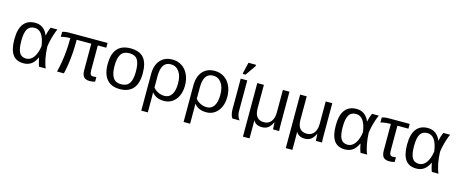

<svg xmlns="http://www.w3.org/2000/svg" viewBox="-49 -1519 5957 2494"><g transform="rotate(15 2929.5 -272.5)"><path d="M411.6 -115.7Q380.9 -49.3 338.1 -19.8Q295.4 9.8 236.3 9.8Q136.2 9.8 89.1 -57.6Q42 -125 42 -261.7Q42 -400.4 95 -469.2Q147.9 -538.1 250 -538.1Q311.5 -538.1 355.2 -505.4Q398.9 -472.7 420.9 -413.6H421.9Q432.6 -470.2 457.5 -528.3H549.3Q533.2 -494.1 518.3 -447.8Q503.4 -401.4 493.2 -356.2Q482.9 -311 480 -278.8Q482.4 -200.7 496.8 -125.5Q511.2 -50.3 534.2 0H444.8Q433.1 -29.8 424.6 -64.7Q416 -99.6 413.6 -115.7ZM134.3 -264.6Q134.3 -156.2 162.1 -107.2Q189.9 -58.1 254.4 -58.1Q313 -58.1 353.3 -114.5Q393.6 -170.9 406.2 -266.6Q377.4 -473.1 259.8 -473.1Q193.4 -473.1 163.8 -424.1Q134.3 -375 134.3 -264.6Z M1127.9 9.8Q1071.8 9.8 1046.9 -17.8Q1022 -45.4 1022 -110.8V-464.4H825.7V-429.2Q825.7 -355 819.8 -278.3Q814 -201.7 803.5 -130.4Q793 -59.1 777.8 0H686Q703.1 -67.4 715.1 -140.6Q727.1 -213.9 733.4 -286.9Q739.7 -359.9 739.7 -425.3V-464.4Q718.3 -464.4 692.9 -461.9Q667.5 -459.5 646.5 -455.3Q625.5 -451.2 616.7 -446.3V-514.2Q628.4 -520 654.5 -524.2Q680.7 -528.3 706.1 -528.3H1224.1V-464.4H1109.9V-129.9Q1109.9 -92.8 1120.1 -75.7Q1130.4 -58.6 1155.8 -59.1Q1166.5 -59.6 1176.8 -60.8Q1187 -62 1197.8 -63V0Q1159.7 9.8 1127.9 9.8Z M1768.1 -264.6Q1768.1 -126 1707 -58.1Q1646 9.8 1529.8 9.8Q1414.1 9.8 1355 -60.8Q1295.9 -131.3 1295.9 -264.6Q1295.9 -538.1 1532.7 -538.1Q1653.8 -538.1 1710.9 -471.4Q1768.1 -404.8 1768.1 -264.6ZM1675.8 -264.6Q1675.8 -374 1643.3 -423.6Q1610.8 -473.1 1534.2 -473.1Q1457 -473.1 1422.6 -422.6Q1388.2 -372.1 1388.2 -264.6Q1388.2 -160.2 1422.1 -107.7Q1456.1 -55.2 1528.8 -55.2Q1607.9 -55.2 1641.8 -106Q1675.8 -156.7 1675.8 -264.6Z M2338.9 -252Q2338.9 -174.8 2311.8 -115.7Q2284.7 -56.6 2236.8 -23.4Q2189 9.8 2125.5 9.8Q2071.8 9.8 2032.7 -6.8Q1993.7 -23.4 1962.4 -60.1H1960.4Q1961.4 -45.4 1961.9 -30.5Q1962.4 -15.6 1962.4 0V207.5H1874.5V-283.7Q1874.5 -403.3 1933.6 -470.9Q1992.7 -538.6 2096.7 -538.6Q2166 -538.6 2221.7 -503.4Q2277.3 -467.8 2308.1 -402.1Q2338.9 -336.4 2338.9 -252ZM2244.6 -255.9Q2244.6 -357.9 2202.9 -415.8Q2161.1 -473.6 2090.8 -473.6Q1962.4 -473.6 1962.4 -281.7V-127Q1989.3 -93.3 2030.3 -74.2Q2071.3 -55.2 2114.3 -55.2Q2176.3 -55.2 2210.4 -106.9Q2244.6 -158.7 2244.6 -255.9Z M2907.7 -252Q2907.7 -174.8 2880.6 -115.7Q2853.5 -56.6 2805.7 -23.4Q2757.8 9.8 2694.3 9.8Q2640.6 9.8 2601.6 -6.8Q2562.5 -23.4 2531.2 -60.1H2529.3Q2530.3 -45.4 2530.8 -30.5Q2531.2 -15.6 2531.2 0V207.5H2443.4V-283.7Q2443.4 -403.3 2502.4 -470.9Q2561.5 -538.6 2665.5 -538.6Q2734.9 -538.6 2790.5 -503.4Q2846.2 -467.8 2877 -402.1Q2907.7 -336.4 2907.7 -252ZM2813.5 -255.9Q2813.5 -357.9 2771.7 -415.8Q2730 -473.6 2659.7 -473.6Q2531.2 -473.6 2531.2 -281.7V-127Q2558.1 -93.3 2599.1 -74.2Q2640.1 -55.2 2683.1 -55.2Q2745.1 -55.2 2779.3 -106.9Q2813.5 -158.7 2813.5 -255.9Z M3044.9 0Q3030.3 -15.6 3022.5 -48.6Q3014.6 -81.5 3014.6 -115.2V-528.3H3102.5V-110.8Q3102.5 -79.1 3113 -49.3Q3123.5 -19.5 3141.6 0ZM3159.7 -735.4 3061.5 -594.7H3024.9V-610.8L3058.6 -753.4H3159.7Z M3590.8 0Q3590.3 -3.9 3589.1 -21.5Q3587.9 -39.1 3587.2 -59.6Q3586.4 -80.1 3585.9 -92.8H3584Q3554.7 -35.2 3522.2 -12.7Q3489.7 9.8 3440.4 9.8Q3400.4 9.8 3371.1 -5.9Q3341.8 -21.5 3326.2 -49.8H3324.2Q3325.2 -39.1 3325.7 -24.4Q3326.2 -9.8 3326.2 9.8V191.9H3237.3V-528.3H3326.2V-213.9Q3326.2 -59.1 3451.2 -59.1Q3511.7 -59.1 3546.6 -103.5Q3581.5 -147.9 3581.5 -227.1V-528.3H3669.9V-113.8Q3669.9 -20.5 3672.9 0Z M4167 0Q4166.5 -3.9 4165.3 -21.5Q4164.1 -39.1 4163.3 -59.6Q4162.6 -80.1 4162.1 -92.8H4160.2Q4130.9 -35.2 4098.4 -12.7Q4065.9 9.8 4016.6 9.8Q3976.6 9.8 3947.3 -5.9Q3918 -21.5 3902.3 -49.8H3900.4Q3901.4 -39.1 3901.9 -24.4Q3902.3 -9.8 3902.3 9.8V191.9H3813.5V-528.3H3902.3V-213.9Q3902.3 -59.1 4027.3 -59.1Q4087.9 -59.1 4122.8 -103.5Q4157.7 -147.9 4157.7 -227.1V-528.3H4246.1V-113.8Q4246.1 -20.5 4249 0Z M4733.9 -115.7Q4703.1 -49.3 4660.4 -19.8Q4617.7 9.8 4558.6 9.8Q4458.5 9.8 4411.4 -57.6Q4364.3 -125 4364.3 -261.7Q4364.3 -400.4 4417.2 -469.2Q4470.2 -538.1 4572.3 -538.1Q4633.8 -538.1 4677.5 -505.4Q4721.2 -472.7 4743.2 -413.6H4744.1Q4754.9 -470.2 4779.8 -528.3H4871.6Q4855.5 -494.1 4840.6 -447.8Q4825.7 -401.4 4815.4 -356.2Q4805.2 -311 4802.2 -278.8Q4804.7 -200.7 4819.1 -125.5Q4833.5 -50.3 4856.4 0H4767.1Q4755.4 -29.8 4746.8 -64.7Q4738.3 -99.6 4735.8 -115.7ZM4456.5 -264.6Q4456.5 -156.2 4484.4 -107.2Q4512.2 -58.1 4576.7 -58.1Q4635.3 -58.1 4675.5 -114.5Q4715.8 -170.9 4728.5 -266.6Q4699.7 -473.1 4582 -473.1Q4515.6 -473.1 4486.1 -424.1Q4456.5 -375 4456.5 -264.6Z M5037.6 -464.4Q5016.1 -464.4 4990.7 -461.9Q4965.3 -459.5 4944.3 -455.3Q4923.3 -451.2 4914.6 -446.3V-514.2Q4926.3 -520 4952.4 -524.2Q4978.5 -528.3 5003.9 -528.3H5287.1V-464.4H5138.7V-129.9Q5138.7 -92.8 5148.9 -75.7Q5159.2 -58.6 5184.6 -59.1Q5195.3 -59.6 5205.6 -60.8Q5215.8 -62 5226.6 -63V0Q5188.5 9.8 5156.7 9.8Q5100.6 9.8 5075.7 -17.8Q5050.8 -45.4 5050.8 -110.8V-464.4Z M5692.9 -115.7Q5662.1 -49.3 5619.4 -19.8Q5576.7 9.8 5517.6 9.8Q5417.5 9.8 5370.4 -57.6Q5323.2 -125 5323.2 -261.7Q5323.2 -400.4 5376.2 -469.2Q5429.2 -538.1 5531.2 -538.1Q5592.8 -538.1 5636.5 -505.4Q5680.2 -472.7 5702.1 -413.6H5703.1Q5713.9 -470.2 5738.8 -528.3H5830.6Q5814.5 -494.1 5799.6 -447.8Q5784.7 -401.4 5774.4 -356.2Q5764.2 -311 5761.2 -278.8Q5763.7 -200.7 5778.1 -125.5Q5792.5 -50.3 5815.4 0H5726.1Q5714.4 -29.8 5705.8 -64.7Q5697.3 -99.6 5694.8 -115.7ZM5415.5 -264.6Q5415.5 -156.2 5443.4 -107.2Q5471.2 -58.1 5535.6 -58.1Q5594.2 -58.1 5634.5 -114.5Q5674.8 -170.9 5687.5 -266.6Q5658.7 -473.1 5541 -473.1Q5474.6 -473.1 5445.1 -424.1Q5415.5 -375 5415.5 -264.6Z"/></g></svg>

Font: Arimo Nerd Font
Style: Regular
Weight: 400
Designer: Steve Matteson
Foundry: Monotype Imaging Inc.
Version: Version 1.33;Nerd Fonts 3.2.1